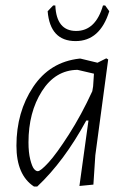

<svg xmlns="http://www.w3.org/2000/svg" viewBox="-20 -675 471 701"><path d="M364 -655 379 -634Q345 -525 256 -525Q163 -525 154 -634L174 -655H182Q186 -562 258 -562Q329 -562 356 -655ZM270 -461H274L336 -446L368 -462L375 -458L328 -108L321 -1L270 4L303 -235H295Q214 -86 116 6H104Q40 -36 40 -143Q40 -266 101 -357.5Q162 -449 270 -461ZM84 -155Q84 -118 90.5 -92.5Q97 -67 104 -58.5Q111 -50 118 -50Q128 -50 157 -81.5Q186 -113 231.5 -184Q277 -255 317 -342L320 -360L323 -406L263 -420Q182 -419 133 -342Q84 -265 84 -155Z"/></svg>

Font: Alegreya Sans Light
Style: Italic
Weight: 300
Italic angle: -7°
Designer: Juan Pablo del Peral
Foundry: Huerta Tipografica
Version: Version 2.007